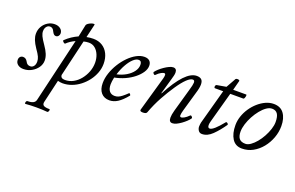

<svg xmlns="http://www.w3.org/2000/svg" viewBox="-96 -905 2396 1557"><g transform="rotate(20 1102.0 -127.0)"><path d="M79 13Q49 13 30 -2Q11 -17 11 -42Q11 -59 20.5 -69Q30 -79 45 -79Q70 -79 84 -53Q96 -27 123 -27Q142 -27 153.5 -42Q165 -57 165 -82Q165 -102 155.5 -123Q146 -144 121 -179Q98 -213 87.5 -240Q77 -267 77 -292Q77 -326 93 -354Q109 -382 136.5 -399Q164 -416 196 -416Q226 -416 245.5 -400.5Q265 -385 265 -361Q265 -348 256.5 -338Q248 -328 235 -328Q225 -328 217.5 -335Q210 -342 203 -356Q191 -385 166 -385Q154 -385 144.5 -378Q135 -371 129.5 -359Q124 -347 124 -331Q124 -312 134 -290Q144 -268 172 -228Q196 -194 207.5 -165.5Q219 -137 219 -111Q219 -78 199.5 -50Q180 -22 148 -4.5Q116 13 79 13Z M191 273Q187 273 187 266Q187 259 190.5 252.5Q194 246 200 246Q231 246 248.5 237Q266 228 270 209L400 -345Q378 -335 360 -323Q342 -311 328 -297Q325 -294 318 -298Q311 -302 306.5 -308.5Q302 -315 305 -318Q330 -342 356.5 -359.5Q383 -377 410 -389L431 -490Q433 -501 444.5 -509Q456 -517 469 -522Q482 -527 491.5 -527Q501 -527 499 -521L472 -406Q486 -409 501 -410.5Q516 -412 530 -412Q575 -412 608 -391.5Q641 -371 659 -334Q677 -297 677 -249Q677 -209 662.5 -170.5Q648 -132 623 -99Q598 -66 565 -40.5Q532 -15 494 -1Q456 13 417 13Q408 13 398 11.5Q388 10 376 7L330 205Q325 227 338.5 236.5Q352 246 389 246Q394 246 393.5 252.5Q393 259 389.5 266Q386 273 380 273Q358 271 334.5 270Q311 269 286 269Q261 269 237 270Q213 271 191 273ZM426 -19Q464 -19 497 -37Q530 -55 555 -86Q580 -117 594.5 -155Q609 -193 609 -233Q609 -269 596.5 -300.5Q584 -332 561 -351Q538 -370 507 -370Q496 -370 484.5 -368.5Q473 -367 462 -364L390 -57Q389 -54 388.5 -52Q388 -50 388 -48Q388 -34 397.5 -26.5Q407 -19 426 -19Z M821 13Q775 13 749 -17Q723 -47 723 -100Q723 -143 738 -187.5Q753 -232 778 -272.5Q803 -313 835 -345.5Q867 -378 902 -397Q937 -416 970 -416Q999 -416 1014.5 -401.5Q1030 -387 1030 -360Q1030 -332 1011 -303Q992 -274 959 -247.5Q926 -221 884 -202Q842 -183 795 -174Q791 -154 789 -139.5Q787 -125 787 -113Q787 -75 803 -55Q819 -35 849 -35Q865 -35 879 -40.5Q893 -46 910.5 -59.5Q928 -73 952 -96Q954 -99 958 -96Q962 -93 965 -88Q968 -83 966 -80Q926 -31 891.5 -9Q857 13 821 13ZM804 -205Q849 -215 884 -236Q919 -257 939.5 -285Q960 -313 960 -343Q960 -360 953.5 -368.5Q947 -377 933 -377Q912 -377 888 -355Q864 -333 842 -294.5Q820 -256 804 -205Z M1110 13Q1082 13 1086 -3L1172 -305Q1177 -324 1176 -335.5Q1175 -347 1164 -347Q1157 -347 1140 -338.5Q1123 -330 1100 -307Q1097 -304 1091.5 -307.5Q1086 -311 1082.5 -316.5Q1079 -322 1081 -326Q1090 -339 1107 -354.5Q1124 -370 1144.5 -384Q1165 -398 1184.5 -407Q1204 -416 1218 -416Q1249 -416 1249 -381Q1249 -369 1245 -353Q1241 -337 1235 -316L1198 -187L1201 -185Q1262 -301 1317 -358.5Q1372 -416 1421 -416Q1449 -416 1462.5 -403Q1476 -390 1476 -361Q1476 -348 1472.5 -328.5Q1469 -309 1459 -277L1413 -117Q1404 -85 1404 -70.5Q1404 -56 1416 -56Q1424 -56 1441 -65Q1458 -74 1480 -96Q1484 -100 1489.5 -96.5Q1495 -93 1498.5 -87Q1502 -81 1499 -77Q1490 -64 1473.5 -48.5Q1457 -33 1437.5 -19Q1418 -5 1399 4Q1380 13 1364 13Q1335 13 1335 -25Q1335 -37 1337.5 -53Q1340 -69 1346 -90L1401 -284Q1409 -310 1413 -329Q1417 -348 1417 -356Q1417 -377 1401 -377Q1380 -377 1350 -348.5Q1320 -320 1282 -264Q1244 -208 1208 -142.5Q1172 -77 1144 -1Q1139 13 1110 13Z M1620 13Q1599 13 1588.5 -3Q1578 -19 1578 -37Q1578 -48 1579.5 -56.5Q1581 -65 1582 -72L1664 -372H1593Q1588 -372 1586.5 -379Q1585 -386 1588 -393Q1591 -400 1597 -401L1677 -415L1724 -499Q1727 -503 1735 -504Q1743 -505 1750.5 -503Q1758 -501 1758 -495L1736 -411H1848Q1853 -411 1852 -401Q1851 -391 1847 -381.5Q1843 -372 1838 -372H1725L1653 -110Q1650 -100 1648.5 -91Q1647 -82 1647 -75Q1647 -50 1664 -50Q1680 -50 1706.5 -73.5Q1733 -97 1770 -143Q1773 -147 1779 -144.5Q1785 -142 1789 -136.5Q1793 -131 1790 -127Q1750 -69 1708 -28Q1666 13 1620 13Z M1964 13Q1908 13 1879.5 -31.5Q1851 -76 1851 -149Q1851 -187 1864 -225.5Q1877 -264 1900 -298Q1923 -332 1953 -358.5Q1983 -385 2017 -400.5Q2051 -416 2086 -416Q2145 -416 2174.5 -375Q2204 -334 2204 -267Q2204 -215 2185.5 -165Q2167 -115 2134.5 -75Q2102 -35 2058.5 -11Q2015 13 1964 13ZM1978 -33Q1999 -33 2022.5 -49.5Q2046 -66 2068.5 -93Q2091 -120 2109 -153Q2127 -186 2138 -220Q2149 -254 2149 -282Q2149 -330 2133.5 -352.5Q2118 -375 2086 -375Q2063 -375 2038.5 -358Q2014 -341 1990.5 -312Q1967 -283 1948.5 -248.5Q1930 -214 1919 -178.5Q1908 -143 1908 -113Q1908 -73 1924.5 -53Q1941 -33 1978 -33Z"/></g></svg>

Font: Junicode VF
Style: Italic
Weight: 400
Italic angle: -11°
Designer: Peter S. Baker
Version: Version 2.209